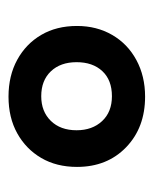

<svg xmlns="http://www.w3.org/2000/svg" viewBox="24 -790 353 440"><g transform="rotate(-90 200.0 -569.5)"><path d="M199 -413Q128 -413 83 -456.5Q38 -500 38 -569Q38 -616 58.5 -651Q79 -686 115 -706Q151 -726 199 -726Q247 -726 283.5 -706Q320 -686 340.5 -651Q361 -616 361 -569Q361 -524 340.5 -488.5Q320 -453 283 -433Q246 -413 199 -413ZM200 -489Q237 -489 257.5 -511Q278 -533 278 -570Q278 -607 257 -629Q236 -651 200 -651Q165 -651 143.5 -629Q122 -607 122 -570Q122 -534 143 -511.5Q164 -489 200 -489Z"/></g></svg>

Font: Noto Serif Tibetan ExtraBold
Style: Regular
Weight: 800
Version: Version 2.103